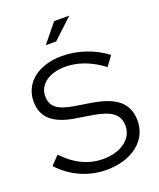

<svg xmlns="http://www.w3.org/2000/svg" viewBox="-166 -1017 932 1128"><g transform="rotate(-20 300.0 -453.5)"><path d="M217 -801H282L406 -917H311ZM304 10C462 10 572 -76 572 -199C572 -308 506 -366 353 -391L253 -407C151 -423 111 -455 111 -520C111 -593 179 -643 279 -643C359 -643 437 -614 514 -556L558 -616C479 -676 380 -709 282 -709C135 -709 36 -630 36 -514C36 -415 98 -359 233 -337L334 -321C449 -302 495 -267 495 -195C495 -114 417 -57 307 -57C216 -57 134 -96 62 -173L11 -120C88 -36 193 10 304 10Z"/></g></svg>

Font: Red Hat Display
Style: Regular
Weight: 400
Designer: Pentagram, MCKL
Foundry: Pentagram, MCKL
Version: Version 1.023